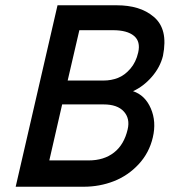

<svg xmlns="http://www.w3.org/2000/svg" viewBox="-20 -710 662 730"><path d="M39.6 0 198.7 -689.9H424.8Q467.3 -689.9 502.4 -679.4Q537.6 -668.9 564.9 -645.8Q592.3 -622.6 601.1 -586.2Q609.9 -549.8 599.6 -497.6Q588.9 -454.1 557.1 -417.7Q525.4 -381.3 485.8 -363.3Q531.7 -348.1 553.5 -297.6Q575.2 -247.1 561 -187.5Q547.4 -128.9 507.3 -85.7Q467.3 -42.5 413.1 -21.2Q358.9 0 297.9 0ZM237.3 -403.8H374Q402.8 -403.8 428.5 -413.8Q454.1 -423.8 475.6 -448.7Q497.1 -473.6 505.4 -510.3Q515.1 -552.2 489.3 -573.7Q463.4 -595.2 409.7 -595.2H281.7ZM167.5 -100.1H317.4Q375 -100.1 413.3 -129.9Q451.7 -159.7 465.3 -217.8Q475.1 -259.3 450.7 -286.1Q426.3 -313 374 -313H216.3Z"/></svg>

Font: HK Grotesk SmBold Legacy Italic
Style: Regular
Weight: 600
Italic angle: -13°
Designer: Alfredo Marco Pradil
Foundry: Hanken Design Co.
Version: Version 2.022;PS 002.022;hotconv 1.0.88;makeotf.lib2.5.64775